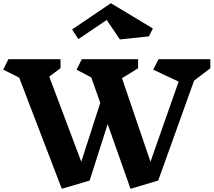

<svg xmlns="http://www.w3.org/2000/svg" viewBox="-26 -1154 1327 1193"><path d="M1180 -653 957 -32 785 19 643 -383 531 -32 358 19 93 -672 -6 -721 26 -786H350V-730L280 -678L479 -149L597 -515L541 -673L450 -721L482 -786H832V-730L732 -668L909 -149L1084 -647L926 -721L959 -786H1281V-730ZM899 -928 719 -909 637 -1030 461 -911 422 -971 663 -1134 924 -977Z"/></svg>

Font: InknutAntiqua
Style: Bold
Weight: 700
Designer: Claus Eggers Srensen
Foundry: Claus Eggers Srensen
Version: Version 1.000; ttfautohint (v1.2) -l 7 -r 28 -G 50 -x 13 -D 